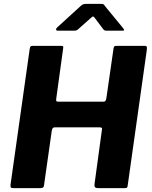

<svg xmlns="http://www.w3.org/2000/svg" viewBox="-20 -981 791 1001"><path d="M265 -317Q259 -317 255.5 -313.5Q252 -310 250 -300L210 -19Q209 -6 203.5 -3Q198 0 185 0H52Q39 0 36.5 -4Q34 -8 35 -19L135 -727Q137 -737 140 -739.5Q143 -742 150 -742H300Q307 -742 309 -739Q311 -736 309 -727L273 -465Q272 -456 274 -453.5Q276 -451 283 -451H520Q528 -451 531 -457.5Q534 -464 535 -472L572 -729Q574 -738 577 -740Q580 -742 587 -742H736Q743 -742 745 -737.5Q747 -733 745 -718L646 -16Q645 -5 642 -2.5Q639 0 626 0H493Q480 0 475.5 -5Q471 -10 473 -23L512 -309Q513 -317 500 -317ZM515 -833 476 -885Q469 -895 465 -895Q461 -895 451 -885L389 -830Q383 -824 378 -822.5Q373 -821 365 -821H281Q273 -821 272.5 -826.5Q272 -832 277 -837L402 -951Q410 -958 417 -959.5Q424 -961 436 -961H508Q518 -961 522.5 -956Q527 -951 530 -946L622 -834Q629 -825 627 -823Q625 -821 615 -821H535Q527 -821 523 -824Q519 -827 515 -833Z"/></svg>

Font: Libre Franklin
Style: Bold Italic
Weight: 700
Italic angle: -8°
Designer: Pablo Impallari, Rodrigo Fuenzalida, Nhung Nguyen
Foundry: Impallari Type
Version: Version 3.000